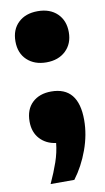

<svg xmlns="http://www.w3.org/2000/svg" viewBox="-85 -600 448 817"><g transform="rotate(-10 139.0 -191.0)"><path d="M65.5 176Q87 129.5 101 88.8Q115 48 119 8Q76.5 2.5 50 -26.2Q23.5 -55 23.5 -101Q23.5 -153.5 54.2 -182.5Q85 -211.5 136 -211.5Q253.5 -211.5 253.5 -68Q253.5 -4.5 230 60.2Q206.5 125 168 176ZM138.5 -337Q87 -337 55.2 -366.8Q23.5 -396.5 23.5 -447.5Q23.5 -498.5 54.8 -528.2Q86 -558 138.5 -558Q191.5 -558 222.8 -527.8Q254 -497.5 254 -447.5Q254 -397.5 222.2 -367.2Q190.5 -337 138.5 -337Z"/></g></svg>

Font: Encode Sans SmCnd XBd
Style: Regular
Weight: 800
Width: 4
Designer: Multiple Designers
Foundry: Impallari Type
Version: Version 3.002; ttfautohint (v1.8.3) -l 8 -r 50 -G 200 -x 14 